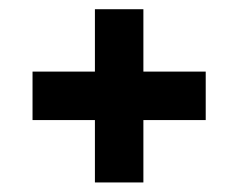

<svg xmlns="http://www.w3.org/2000/svg" viewBox="-20 -459 504 406"><path d="M180.7 -307.6V-439.5H283.2V-307.6H415V-205.1H283.2V-73.2H180.7V-205.1H48.8V-307.6Z"/></svg>

Font: SansationBold
Style: Bold
Weight: 700
Designer: Bernd Montag
Version: Version 1.301